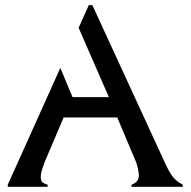

<svg xmlns="http://www.w3.org/2000/svg" viewBox="-20 -718 733 738"><path d="M282.2 -611.3 321.3 -698.2H335L601.6 -119.1Q612.3 -94.7 621.1 -77.1Q629.9 -59.6 638.2 -46.9Q646.5 -34.2 657.2 -24.9Q668 -15.6 682.6 -7.8V0H485.4V-7.8Q491.2 -8.8 502.4 -17.6Q513.7 -26.4 513.7 -43Q513.7 -54.7 510.7 -67.9Q507.8 -81.1 503.9 -92.8L430.7 -266.6H224.6L151.4 -94.7Q146.5 -81.1 141.6 -65.9Q136.7 -50.8 136.7 -38.1Q136.7 -21.5 144 -16.6Q151.4 -11.7 163.1 -7.8V0H9.8V-7.8L211.9 -457L258.8 -344.7H398.4Z"/></svg>

Font: Padauk Grand Pro
Style: Regular
Weight: 400
Designer: Debbi Hosken
Foundry: SIL
Version: Version 2.8.2